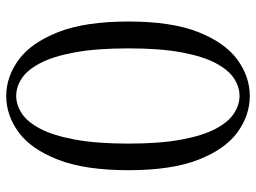

<svg xmlns="http://www.w3.org/2000/svg" viewBox="-120 -663 797 597"><g transform="rotate(90 278.5 -364.5)"><path d="M278.4 14.6Q218.8 14.6 165.9 -24Q113.1 -62.6 80 -146.5Q46.9 -230.3 46.9 -365.5Q46.9 -499.9 80 -583.1Q113.1 -666.2 165.9 -704.4Q218.8 -742.7 278.4 -742.7Q338.7 -742.7 391.3 -704.4Q443.9 -666.2 476.5 -583.1Q509.2 -499.9 509.2 -365.5Q509.2 -230.3 476.5 -146.5Q443.9 -62.6 391.3 -24Q338.7 14.6 278.4 14.6ZM278.4 -16.4Q305.9 -16.4 332.6 -33.7Q359.3 -51 380.3 -91.1Q401.4 -131.2 413.9 -198.6Q426.5 -266.1 426.5 -365.5Q426.5 -464 413.9 -530.6Q401.4 -597.3 380.3 -636.8Q359.3 -676.3 332.6 -693.5Q305.9 -710.8 278.4 -710.8Q250 -710.8 223.7 -693.5Q197.4 -676.3 176.4 -636.8Q155.3 -597.3 142.9 -530.7Q130.4 -464.2 130.4 -365.5Q130.4 -266.1 142.9 -198.5Q155.3 -131 176.4 -91Q197.4 -51 223.7 -33.7Q250 -16.4 278.4 -16.4Z"/></g></svg>

Font: Noto Serif HK ExtraLight
Style: Regular
Weight: 200
Designer: Ryoko NISHIZUKA 西塚涼子 (kana & ideographs); Frank Grießhammer (Latin, Greek & Cyrillic); Wenlong ZHANG 张文龙 (bopomofo); San
Foundry: Adobe
Version: Version 2.002-H1;hotconv 1.1.0;makeotfexe 2.6.0